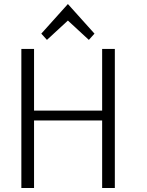

<svg xmlns="http://www.w3.org/2000/svg" viewBox="-20 -933 732 953"><path d="M86 -690V0H149V-335H487V0H550V-690H487V-384H149V-690ZM185 -766 213 -735 317 -831 421 -735 449 -766 317 -913Z"/></svg>

Font: Repo Light
Style: Regular
Weight: 300
Designer: Stefan Peev
Foundry: Context Ltd
Version: Version 001.502